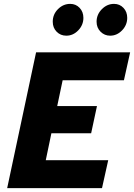

<svg xmlns="http://www.w3.org/2000/svg" viewBox="-20 -970 691 990"><path d="M17 0 166 -700H651L619 -556H303L275 -423H480L450 -283H245L216 -144H538L506 0ZM322 -786Q292 -786 272 -806.5Q252 -827 252 -858Q252 -896 279 -923Q306 -950 342 -950Q371 -950 390.5 -929.5Q410 -909 410 -878Q410 -841 383.5 -813.5Q357 -786 322 -786ZM548 -786Q519 -786 498.5 -806.5Q478 -827 478 -858Q478 -895 505 -922.5Q532 -950 568 -950Q597 -950 616.5 -929.5Q636 -909 636 -878Q636 -841 609.5 -813.5Q583 -786 548 -786Z"/></svg>

Font: Red Hat Mono
Style: Italic
Weight: 300
Italic angle: -12°
Monospace: yes
Designer: Pentagram, MCKL
Foundry: Pentagram, MCKL
Version: Version 1.023